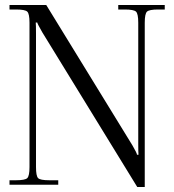

<svg xmlns="http://www.w3.org/2000/svg" viewBox="-20 -739 696 768"><path d="M18 0V-18H44Q80 -18 89 -26.5Q98 -35 98 -71V-648Q98 -684 89 -692.5Q80 -701 44 -701H18V-719H165L510 -157Q528 -126 528 -120H534Q533 -131 533 -162V-648Q533 -684 524 -692.5Q515 -701 479 -701H453V-719H639V-701H613Q577 -701 568 -692.5Q559 -684 559 -648V9H529L149 -610Q129 -645 129 -649H123Q124 -638 124 -606V-71Q124 -35 132.5 -26.5Q141 -18 177 -18H213V0Z"/></svg>

Font: Foglihten068fMac
Style: Regular
Weight: 500
Designer: gluk (gluksza@wp.pl)
Foundry: gluk (gluksza@wp.pl)
Version: Version 0.68